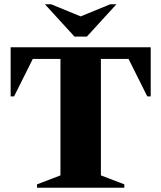

<svg xmlns="http://www.w3.org/2000/svg" viewBox="-20 -882 758 902"><path d="M154 0V-16L264 -58V-605H134L46 -429H30V-660H688V-429H672L584 -605H454V-58L564 -16V0ZM330 -710 191 -862H220L359 -805L498 -862H527L388 -710Z"/></svg>

Font: Spectral ExtraBold
Style: Regular
Weight: 800
Designer: Jean-Baptiste Levee
Foundry: Production Type
Version: Version 2.001